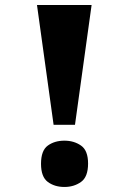

<svg xmlns="http://www.w3.org/2000/svg" viewBox="-20 -734 488 763"><path d="M193 -238 127 -714H344L278 -238ZM236 9Q197 9 170 -11Q143 -31 143 -83Q143 -136 170 -155.5Q197 -175 236 -175Q274 -175 302 -155.5Q330 -136 330 -84Q330 -31 302 -11Q274 9 236 9Z"/></svg>

Font: Noto Serif Gujarati Black
Style: Regular
Weight: 900
Version: Version 2.102